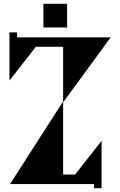

<svg xmlns="http://www.w3.org/2000/svg" viewBox="-20 -971 634 1013"><path d="M209 -951H334V-826H209ZM313 -50H376L516 -228V22H476V0H33L313 -436V-724H169L30 -546V-800H70V-774H564L313 -431Z"/></svg>

Font: Chokokutai
Style: Regular
Weight: 400
Designer: 108号,108go
Foundry: Font Zone 108
Version: Version 1.000; ttfautohint (v1.8.3)